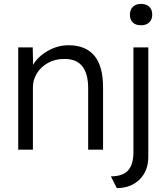

<svg xmlns="http://www.w3.org/2000/svg" viewBox="-20 -764 852 980"><path d="M73 0V-522H147L149 -433Q173 -475 223.5 -504Q274 -533 330 -533Q417 -533 461.5 -480Q506 -427 506 -317V0H430V-313Q430 -466 306 -463Q261 -463 225 -443Q189 -423 168.5 -390Q148 -357 148 -318V0ZM700 -635Q672 -635 657.5 -649.5Q643 -664 643 -689Q643 -714 658 -729Q673 -744 700 -744Q727 -744 742 -729.5Q757 -715 757 -689Q757 -665 742 -650Q727 -635 700 -635ZM576 196 546 136Q607 136 634 105.5Q661 75 661 14V-522H737V36Q737 108 692.5 152Q648 196 576 196Z"/></svg>

Font: Lexend Light
Style: Regular
Weight: 300
Designer: Bonnie Shaver-Troup, Thomas Jockin
Foundry: Lexend
Version: Version 1.007; ttfautohint (v1.8.3)